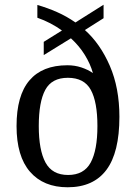

<svg xmlns="http://www.w3.org/2000/svg" viewBox="-20 -782 576 812"><path d="M266 10Q164 10 107 -55.5Q50 -121 50 -249Q50 -378 104.5 -442Q159 -506 265 -506Q296 -506 323.5 -497Q351 -488 373 -473Q362 -512 338.5 -550Q315 -588 280 -620L165 -549V-605L242 -653Q195 -687 138 -707V-761Q180 -749 221 -731Q262 -713 299 -687L418 -762V-705L339 -655Q404 -597 444.5 -503.5Q485 -410 485 -288Q485 -137 430 -63.5Q375 10 266 10ZM268 -42Q335 -42 363.5 -94.5Q392 -147 392 -249Q392 -351 364 -402Q336 -453 267 -453Q199 -453 171.5 -402Q144 -351 144 -249Q144 -147 172.5 -94.5Q201 -42 268 -42Z"/></svg>

Font: Noto Serif Tamil SemiCondensed
Style: Italic
Weight: 400
Width: 4
Italic angle: -12°
Designer: Indian Type Foundry, Tom Grace, and the Monotype Design Team
Foundry: Monotype Imaging Inc.
Version: Version 2.003; ttfautohint (v1.8.4.7-5d5b)